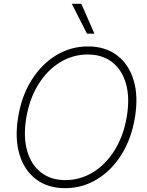

<svg xmlns="http://www.w3.org/2000/svg" viewBox="-20 -982 776 1012"><path d="M323.7 9.8Q232.4 9.8 170.2 -37.1Q107.9 -84 82.5 -168.5Q57.1 -252.9 75.7 -365.2Q94.2 -477.5 147 -561Q199.7 -644.5 276.4 -690.9Q353 -737.3 443.8 -737.3Q534.7 -737.3 596.7 -690.4Q658.7 -643.6 684.3 -559.1Q710 -474.6 690.9 -361.3Q672.4 -249.5 619.6 -166Q566.9 -82.5 490.2 -36.4Q413.6 9.8 323.7 9.8ZM324.7 -32.7Q402.8 -32.7 470.2 -74Q537.6 -115.2 584.5 -190.7Q631.3 -266.1 648.4 -367.7Q665 -467.8 643.8 -541.3Q622.6 -614.7 570.6 -654.8Q518.6 -694.8 442.4 -694.8Q364.3 -694.8 296.6 -653.6Q229 -612.3 182.1 -536.9Q135.3 -461.4 118.2 -359.4Q102.1 -259.8 123.3 -186.3Q144.5 -112.8 196.5 -72.8Q248.5 -32.7 324.7 -32.7ZM438.5 -804.7 358.4 -961.9H408.7L477.5 -804.7Z"/></svg>

Font: Inter Tight ExtraLight
Style: Italic
Weight: 250
Italic angle: -9.39999°
Designer: Rasmus Andersson
Foundry: rsms
Version: Version 3.004